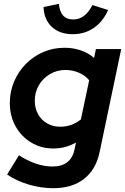

<svg xmlns="http://www.w3.org/2000/svg" viewBox="-20 -780 660 1013"><path d="M260.7 212.9Q196.4 212.9 131.4 193.7Q66.4 174.6 17.7 140.6L80 39.1Q124 67.9 169 83.2Q214 98.5 257 98.5Q354.7 98.5 373.6 7.4L380.8 -28.1Q326.1 3.4 261.9 3.4Q196.7 3.4 144.6 -28Q92.4 -59.4 62.1 -113.8Q31.8 -168.2 31.8 -236.3Q31.8 -296.7 54.4 -349.8Q77 -402.9 116.3 -442.7Q155.6 -482.6 208.1 -505.3Q260.6 -528 320.4 -528Q366.1 -528 406.2 -514.3Q446.3 -500.6 476.3 -474.2L486 -521H619.5L505.6 22.3Q486.2 114.7 423.5 163.8Q360.8 212.9 260.7 212.9ZM297.9 -111.4Q359 -111.4 406.8 -149.9L450.5 -356.6Q429.8 -381.4 396.7 -396.1Q363.6 -410.8 325.3 -410.8Q280.5 -410.8 243.5 -389Q206.5 -367.1 185.1 -330.4Q163.6 -293.7 163.6 -248Q163.6 -208.8 180.7 -177.8Q197.8 -146.8 228.5 -129.1Q259.2 -111.4 297.9 -111.4ZM364.2 -599.6Q294.6 -599.6 253.3 -638.3Q212 -677 209.8 -742.9L290.9 -759.8Q294 -718.9 313 -698.1Q331.9 -677.2 366.2 -677.2Q429.1 -677.2 467.7 -753.2L550.6 -727.2Q522.8 -665.2 474.4 -632.4Q426 -599.6 364.2 -599.6Z"/></svg>

Font: Red Hat Display
Style: Italic
Weight: 300
Italic angle: -12°
Designer: Pentagram, MCKL
Foundry: Pentagram, MCKL
Version: Version 1.023